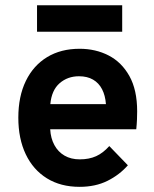

<svg xmlns="http://www.w3.org/2000/svg" viewBox="-20 -712 597 744"><path d="M288.5 12Q215 12 161.8 -21Q108.5 -54 79.8 -114.2Q51 -174.5 51 -256Q51 -338.5 80.2 -398.5Q109.5 -458.5 162.8 -490.8Q216 -523 288.5 -523Q350.5 -523 401 -497Q451.5 -471 481.5 -417.2Q511.5 -363.5 511.5 -280.5Q511.5 -267.5 510.8 -248.8Q510 -230 508 -211H174.5Q176.5 -176 190.8 -149.8Q205 -123.5 230 -109Q255 -94.5 289 -94.5Q325.5 -94.5 352.5 -106.8Q379.5 -119 403.5 -146L475.5 -71.5Q442.5 -34 396 -11Q349.5 12 288.5 12ZM175 -308.5H390.5Q388 -342 375.5 -366.2Q363 -390.5 340.5 -403.5Q318 -416.5 286 -416.5Q242 -416.5 211 -389.5Q180 -362.5 175 -308.5ZM123.5 -589V-691.5H453.5V-589Z"/></svg>

Font: Undotted
Style: Bold
Weight: 700
Designer: Delve Withrington, Dave Bailey, Thomas Jockin
Foundry: Delve Fonts LLC
Version: Version 4.000